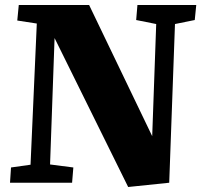

<svg xmlns="http://www.w3.org/2000/svg" viewBox="-20 -730 804 767"><path d="M588 -186 604 -634 524 -650 529 -710H764L758 -650L679 -634L656 0L492 17L198 -578L180 -73L273 -61L268 0H20L24 -61L102 -72L127 -636L49 -648L55 -710H336Z"/></svg>

Font: Literata 36pt ExtraBold
Style: Italic
Weight: 800
Italic angle: -2°
Designer: Latin by Veronika Burian and Jose Scaglione. Greek by Irene Vlachou. Cyrillic by Vera Evstafieva
Foundry: TypeTogether
Version: Version 3.002